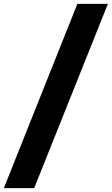

<svg xmlns="http://www.w3.org/2000/svg" viewBox="-29 -770 582 1000"><path d="M-9 210 374 -750H533L149 210Z"/></svg>

Font: Teachers ExtraBold
Style: Regular
Weight: 800
Designer: Alfredo Marco Pradil, Chank Diesel
Version: Version 1.001